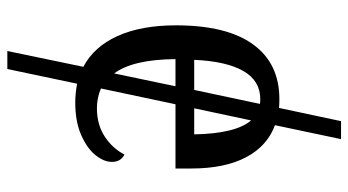

<svg xmlns="http://www.w3.org/2000/svg" viewBox="-233 -521 949 523"><g transform="rotate(90 241.5 -259.5)"><path d="M264 -263 221 -60Q246 -49 275 -49Q319 -49 351.5 -70Q384 -91 401 -124Q421 -114 421 -90Q421 -68 402.5 -45Q384 -22 347.5 -6Q311 10 259 10Q235 10 208 5L168 195H119L162 -12Q107 -41 78 -105.5Q49 -170 49 -264Q49 -403 101 -474.5Q153 -546 250 -546Q266 -546 274 -545L310 -714H359L321 -534Q378 -513 408.5 -455Q439 -397 439 -306V-263ZM143 -314H225L263 -493Q259 -494 250 -494Q200 -494 173.5 -448Q147 -402 143 -314ZM308 -469 275 -314H346Q344 -427 308 -469ZM215 -263H141Q142 -147 180 -96Z"/></g></svg>

Font: Noto Serif Narrow
Style: Regular
Weight: 400
Width: 4
Designer: Monotype Design Team
Foundry: Monotype Imaging Inc.
Version: Version 1.001